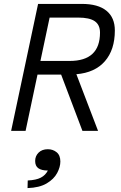

<svg xmlns="http://www.w3.org/2000/svg" viewBox="-20 -670 620 983"><path d="M37 0 175 -650H399Q482 -650 525 -615Q568 -580 568 -514Q568 -415 517 -356.5Q466 -298 371 -290L482 0H402L293 -288H172L111 0ZM187 -358H337Q492 -358 492 -503Q492 -543 465 -561.5Q438 -580 380 -580H234ZM121 293 122 254Q165 252 189 239.5Q213 227 225 203Q193 203 176.5 191.5Q160 180 160 154Q160 129 177.5 111.5Q195 94 225 94Q251 94 270 109.5Q289 125 289 157Q289 185 272.5 216Q256 247 219 269Q182 291 121 293Z"/></svg>

Font: Sometype Mono
Style: Italic
Weight: 400
Italic angle: -12°
Monospace: yes
Designer: Ryoichi Tsunekawa
Foundry: Dharma Type
Version: Version 1.000; ttfautohint (v1.8.3)